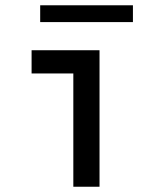

<svg xmlns="http://www.w3.org/2000/svg" viewBox="-20 -710 602 730"><path d="M258.8 0V-519H358.4V0ZM100.1 -430.7V-519H358.4V-430.7ZM132.8 -626V-689.9H485.4V-626Z"/></svg>

Font: Reddit Mono Medium
Style: Regular
Weight: 500
Monospace: yes
Designer: Stephen Hutchings
Foundry: Reddit
Version: Version 1.014